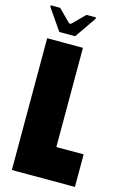

<svg xmlns="http://www.w3.org/2000/svg" viewBox="-130 -926 638 985"><g transform="rotate(15 188.5 -434.0)"><path d="M38 -700H228V-173H373V0H38ZM90 -747 12 -860V-868H62L127 -803H137L202 -868H252V-860L174 -747Z"/></g></svg>

Font: Phudu Black
Style: Regular
Weight: 900
Version: Version 1.005;gftools[0.9.23]